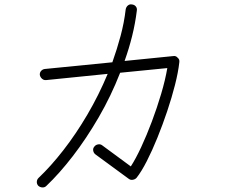

<svg xmlns="http://www.w3.org/2000/svg" viewBox="-20 -812 1040 863"><path d="M188 24Q181 31 170.5 30.5Q160 30 152 23Q145 15 145.5 5Q146 -5 153 -12Q208 -64 264.5 -136.5Q321 -209 372.5 -296.5Q424 -384 464 -480L187 -452Q177 -451 169 -458Q161 -465 159 -475Q158 -486 165 -493.5Q172 -501 182 -502L485 -532Q506 -591 522 -650.5Q538 -710 545 -770Q547 -781 555 -787.5Q563 -794 573 -792Q584 -791 590.5 -783Q597 -775 595 -764Q588 -707 574 -650.5Q560 -594 540 -538L759 -560Q771 -562 779 -552Q788 -545 786 -532Q781 -487 766.5 -430Q752 -373 731.5 -312Q711 -251 687.5 -193Q664 -135 640 -88Q616 -41 594 -13Q588 -6 577.5 -4Q567 -2 559 -8L409 -118Q401 -124 399 -134.5Q397 -145 404 -153Q410 -161 420.5 -163Q431 -165 439 -159L568 -64Q590 -98 614.5 -150.5Q639 -203 662.5 -265.5Q686 -328 704.5 -390.5Q723 -453 732 -506L520 -485Q479 -380 423.5 -284.5Q368 -189 307.5 -110.5Q247 -32 188 24Z"/></svg>

Font: Kurewa Gothic CJK TC Regular
Style: Regular
Weight: 400
Designer: Max Yao
Foundry: Max-Everyday
Version: Version 1.071; ttfautohint (v1.8.3)